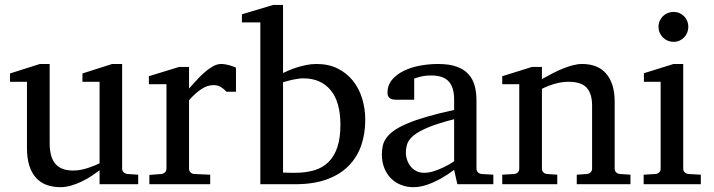

<svg xmlns="http://www.w3.org/2000/svg" viewBox="-20 -757 2934 789"><path d="M389.2 0V-57.1Q376.5 -47.4 358.2 -35.2Q339.8 -22.9 318.6 -12.5Q297.4 -2 274.2 5.1Q251 12.2 229 12.2Q196.8 12.2 171.1 2.7Q145.5 -6.8 127.7 -26.6Q109.9 -46.4 100.3 -76.9Q90.8 -107.4 90.8 -149.9V-420.9H21V-455.1L144 -494.1H184.1V-168.9Q184.1 -142.6 189.2 -121.6Q194.3 -100.6 205.8 -85.9Q217.3 -71.3 235.8 -63.7Q254.4 -56.2 280.8 -56.2Q295.9 -56.2 311.5 -59.1Q327.1 -62 341.3 -66.7Q355.5 -71.3 367.9 -76.4Q380.4 -81.5 389.2 -85.9V-420.9H318.8V-455.1L440.9 -494.1H481.9V-64Q481.9 -54.7 488.5 -48.8Q495.1 -43 503.9 -42L547.9 -39.1V0Z M910.6 -379.9Q900.9 -391.1 888.2 -399.2Q875.5 -407.2 856.9 -407.2Q832.5 -407.2 807.6 -390.9Q782.7 -374.5 756.8 -345.2V-64Q756.8 -54.7 762.7 -48.8Q768.6 -43 777.8 -42L843.8 -39.1V0H593.8V-38.1L643.1 -42Q651.9 -43 658 -48.8Q664.1 -54.7 664.1 -64V-411.1H591.8V-443.8L715.8 -481.9H756.8V-393.1Q767.6 -404.8 783 -422.1Q798.3 -439.5 815.9 -455.6Q833.5 -471.7 852.3 -482.9Q871.1 -494.1 888.7 -494.1Q896.5 -494.1 905.3 -492.7Q914.1 -491.2 922.4 -489Q930.7 -486.8 937.7 -484.1Q944.8 -481.4 949.7 -479V-379.9Z M1481 -264.2Q1481 -207.5 1464.4 -159.4Q1447.8 -111.3 1412.8 -75.7Q1377.9 -40 1323.5 -20Q1269 0 1193.8 0H1049.8V-665H974.1V-698.2L1103 -736.8H1143.1V-457Q1151.9 -460.9 1166 -467.3Q1180.2 -473.6 1198.5 -479.5Q1216.8 -485.4 1237.8 -489.7Q1258.8 -494.1 1280.8 -494.1Q1330.1 -494.1 1367.4 -475.6Q1404.8 -457 1430.2 -425.3Q1455.6 -393.6 1468.3 -351.8Q1481 -310.1 1481 -264.2ZM1378.9 -244.1Q1378.9 -338.4 1338.6 -386.7Q1298.3 -435.1 1226.1 -435.1Q1217.8 -435.1 1206.5 -433.6Q1195.3 -432.1 1183.8 -429.7Q1172.4 -427.2 1161.4 -424.3Q1150.4 -421.4 1143.1 -418.9V-47.9Q1151.4 -47.4 1160.2 -47.4Q1167.5 -46.9 1175.8 -46.9H1191.9Q1236.3 -46.9 1271 -57.1Q1305.7 -67.4 1329.6 -90.8Q1353.5 -114.3 1366.2 -151.9Q1378.9 -189.5 1378.9 -244.1Z M1846.2 -267.1Q1778.8 -250 1739.3 -233.4Q1699.7 -216.8 1679.4 -200Q1659.2 -183.1 1653.6 -165.8Q1647.9 -148.4 1647.9 -129.9Q1647.9 -114.3 1653.1 -99.4Q1658.2 -84.5 1667.7 -72.8Q1677.2 -61 1691.2 -54Q1705.1 -46.9 1723.1 -46.9Q1743.2 -46.9 1764.9 -54.2Q1786.6 -61.5 1804.7 -70.3Q1825.7 -80.6 1846.2 -94.2ZM1859.4 0 1846.2 -59.1Q1819.8 -39.1 1792 -23.4Q1779.8 -16.6 1766.1 -10.3Q1752.4 -3.9 1738 1.2Q1723.6 6.3 1708.7 9.3Q1693.8 12.2 1679.2 12.2Q1651.9 12.2 1628.2 2.9Q1604.5 -6.3 1586.9 -23.9Q1569.3 -41.5 1559.3 -66.4Q1549.3 -91.3 1549.3 -123Q1549.3 -141.6 1553 -158.2Q1556.6 -174.8 1567.9 -190.4Q1579.1 -206.1 1599.4 -220.5Q1619.6 -234.9 1652.6 -249Q1685.5 -263.2 1733.2 -277.1Q1780.8 -291 1846.2 -305.2V-348.1Q1846.2 -398.4 1823.7 -422.6Q1801.3 -446.8 1752.9 -446.8Q1726.6 -446.8 1708 -441.9Q1689.5 -437 1682.1 -434.1V-347.2H1609.4Q1602.5 -347.2 1595.9 -348.1Q1589.4 -349.1 1584 -352.3Q1578.6 -355.5 1575.4 -361.1Q1572.3 -366.7 1572.3 -376Q1572.3 -406.7 1590.8 -429Q1609.4 -451.2 1639.2 -465.8Q1668.9 -480.5 1706.1 -487.3Q1743.2 -494.1 1780.3 -494.1Q1826.7 -494.1 1857.2 -482.9Q1887.7 -471.7 1905.5 -451.7Q1923.3 -431.6 1930.7 -404.3Q1938 -377 1938 -344.2V-64Q1938 -54.7 1944.1 -48.8Q1950.2 -43 1959 -42L2007.3 -39.1V0Z M2350.1 0V-39.1L2392.1 -42Q2400.9 -43 2407 -48.8Q2413.1 -54.7 2413.1 -64V-324.2Q2413.1 -371.6 2391.1 -396.2Q2369.1 -420.9 2316.9 -420.9Q2288.1 -420.9 2260.3 -412.8Q2232.4 -404.8 2207 -392.1V-64Q2207 -54.7 2212.9 -48.8Q2218.8 -43 2228 -42L2270 -39.1V0H2043.9V-39.1L2092.8 -42Q2102.1 -43 2107.9 -48.8Q2113.8 -54.7 2113.8 -64V-411.1H2043.9V-443.8L2166 -481.9H2207V-432.1Q2228 -443.8 2249.8 -455.1Q2271.5 -466.3 2293 -475.1Q2314.5 -483.9 2334.5 -489Q2354.5 -494.1 2372.1 -494.1Q2437.5 -494.1 2471.7 -453.6Q2505.9 -413.1 2505.9 -339.8V-64Q2505.9 -54.7 2512 -48.8Q2518.1 -43 2526.9 -42L2570.8 -39.1V0Z M2625 0V-39.1L2673.8 -42Q2683.1 -43 2689 -48.8Q2694.8 -54.7 2694.8 -64V-420.9H2626V-456.1L2748 -494.1H2787.6V-64Q2787.6 -54.7 2793.7 -48.8Q2799.8 -43 2808.6 -42L2859.9 -39.1V0ZM2808.6 -647Q2808.6 -634.3 2804 -622.8Q2799.3 -611.3 2791 -603Q2782.7 -594.7 2771.7 -589.8Q2760.7 -585 2748 -585Q2735.4 -585 2723.9 -589.8Q2712.4 -594.7 2704.1 -603Q2695.8 -611.3 2690.9 -622.8Q2686 -634.3 2686 -647Q2686 -659.7 2690.9 -670.9Q2695.8 -682.1 2704.1 -690.4Q2712.4 -698.7 2723.9 -703.4Q2735.4 -708 2748 -708Q2760.7 -708 2771.7 -703.4Q2782.7 -698.7 2791 -690.4Q2799.3 -682.1 2804 -670.9Q2808.6 -659.7 2808.6 -647Z"/></svg>

Font: BabelStone Ogham
Style: Regular
Weight: 400
Designer: Andrew West
Foundry: BabelStone
Version: Version 2.02 March 14, 2022